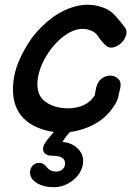

<svg xmlns="http://www.w3.org/2000/svg" viewBox="-20 -549 569 799"><path d="M244 2Q306 1 365 -28Q424 -57 459 -115Q471 -134 475 -159L478 -173L480 -181Q486 -205 474.5 -218.5Q463 -232 444 -234Q425 -236 406.5 -224.5Q388 -213 381 -187L377 -169V-166L375 -158V-153Q342 -100 264 -98Q226 -98 195 -111Q164 -124 150 -145Q128 -178 139.5 -234Q151 -290 193 -346Q234 -398 279 -418.5Q324 -439 365 -419Q375 -415 386 -401L398 -384Q407 -372 415 -365Q430 -348 449.5 -351.5Q469 -355 485 -370.5Q501 -386 505.5 -406Q510 -426 495 -441L484 -455L469 -473Q448 -499 425 -511Q367 -537 310 -526Q253 -515 202.5 -479Q152 -443 114 -393Q79 -344 57 -291Q35 -238 34 -180Q33 -121 60 -79Q87 -39 137 -18Q187 3 244 2ZM205 230Q235 230 263 215Q291 200 308.5 175Q326 150 326 121Q326 88 299 65Q272 42 235 42Q225 42 211 48L233 63Q241 24 292 -18Q268 -32 240 -41Q198 6 179 30Q159 54 159 71Q159 83 168.5 91Q178 99 195 99Q223 99 236 106Q251 114 251 131Q251 145 240.5 155Q230 165 214 165Q189 165 176 148Q169 139 161.5 134Q154 129 141 129Q126 129 115.5 140.5Q105 152 105 169Q105 195 133 212.5Q161 230 205 230Z"/></svg>

Font: Balsamiq Sans
Style: Italic
Weight: 400
Italic angle: -12°
Designer: Michael Angeles
Foundry: Balsamiq SRL
Version: Version 1.020; ttfautohint (v1.8.4.7-5d5b);gftools[0.9.26]